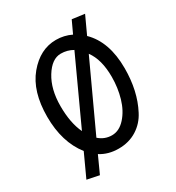

<svg xmlns="http://www.w3.org/2000/svg" viewBox="-186 -812 919 1004"><g transform="rotate(-30 274.0 -310.0)"><path d="M48 65 111 -72Q35 -169 35 -322Q35 -475 107 -561.5Q179 -648 275 -648Q324 -648 367 -627L401 -700L476 -690L427 -584Q513 -500 513 -340Q513 -203 460 -102Q434 -51 386.5 -21Q339 9 276.5 9Q214 9 167 -21L121 80ZM203 -99Q237 -69 281 -69Q325 -69 361 -109Q397 -149 414.5 -209Q432 -269 432 -335Q432 -440 388 -499ZM155 -167 333 -554Q300 -573 261 -573Q207 -573 165 -505Q123 -437 123 -335.5Q123 -234 155 -167Z"/></g></svg>

Font: Fresca
Style: Regular
Weight: 400
Designer: Iván Moreno
Foundry: Fontstage
Version: Version 1.001